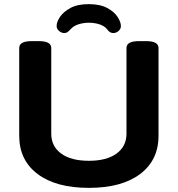

<svg xmlns="http://www.w3.org/2000/svg" viewBox="-20 -901 860 929"><path d="M410 8Q251 8 162 -59Q73 -126 73 -244V-669Q73 -702 133 -702H168Q228 -702 228 -669V-254Q228 -193 276 -158Q324 -123 410 -123Q496 -123 544 -158Q592 -193 592 -254V-669Q592 -702 652 -702H687Q747 -702 747 -669V-244Q747 -126 658 -59Q569 8 410 8ZM291 -741Q278 -741 266 -751Q254 -761 254 -775Q254 -795 270.5 -819.5Q287 -844 321 -862.5Q355 -881 409 -881Q464 -881 498.5 -862.5Q533 -844 549 -819Q565 -794 565 -775Q565 -761 553.5 -751Q542 -741 528 -741Q512 -741 500 -757Q488 -774 463.5 -782.5Q439 -791 410 -791Q384 -791 360 -783.5Q336 -776 321 -759Q312 -749 305.5 -745Q299 -741 291 -741Z"/></svg>

Font: Asap Expanded
Style: Bold
Weight: 700
Width: 7
Designer: Pablo Cosgaya
Foundry: Omnibus-Type
Version: Version 3.001; ttfautohint (v1.8.4.7-5d5b)